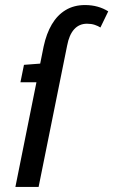

<svg xmlns="http://www.w3.org/2000/svg" viewBox="-20 -741 449 761"><path d="M41 0 153 -557Q164 -608 185.5 -644.5Q207 -681 240 -701Q273 -721 317 -721Q344 -721 367 -714.5Q390 -708 409 -696L378 -632Q369 -638 355.5 -642.5Q342 -647 325 -647Q294 -647 274 -625Q254 -603 246 -560L133 0ZM61 -415 75 -484 141 -489H187L172 -415Z"/></svg>

Font: Source Sans 3 ExtraLight Medium
Style: Italic
Weight: 500
Italic angle: -11°
Version: Version 3.052;hotconv 1.1.0;makeotfexe 2.6.0